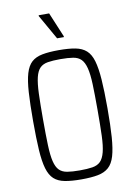

<svg xmlns="http://www.w3.org/2000/svg" viewBox="-98 -961 719 1030"><g transform="rotate(-10 261.5 -445.5)"><path d="M260 8Q207 8 170.5 1Q134 -6 112 -26Q90 -46 78.5 -85Q67 -124 63 -187Q59 -250 59 -344Q59 -438 63 -501Q67 -564 78.5 -603Q90 -642 112 -662Q134 -682 170.5 -689Q207 -696 260 -696Q315 -696 351 -689Q387 -682 409.5 -662Q432 -642 443.5 -603Q455 -564 459.5 -501Q464 -438 464 -344Q464 -250 459.5 -187Q455 -124 443.5 -85Q432 -46 409.5 -26Q387 -6 351 1Q315 8 260 8ZM260 -41Q302 -41 329.5 -45.5Q357 -50 373 -66Q389 -82 397.5 -115Q406 -148 408 -203.5Q410 -259 410 -344Q410 -429 408 -484.5Q406 -540 397.5 -573Q389 -606 373 -622Q357 -638 329.5 -642.5Q302 -647 260 -647Q219 -647 192 -642.5Q165 -638 149 -622Q133 -606 125 -573Q117 -540 115 -484.5Q113 -429 113 -344Q113 -259 115 -203.5Q117 -148 125 -115Q133 -82 149 -66Q165 -50 192 -45.5Q219 -41 260 -41ZM263 -760 187 -894V-899H244L300 -765V-760Z"/></g></svg>

Font: Saira Condensed Light
Style: Regular
Weight: 300
Width: 3
Designer: Hector Gatti with collaboration of the Omnibus-Type team
Foundry: Omnibus-Type
Version: Version 1.101